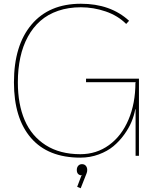

<svg xmlns="http://www.w3.org/2000/svg" viewBox="-20 -840 859 1035"><path d="M450.2 76.2Q450.2 85.9 446.8 94.2L415 174.8L396 167L418 108.9L422.9 106Q394 104.5 394 76.2Q394 62.5 401.6 53.7Q409.2 44.9 421.9 44.9Q435.1 44.9 442.6 53.7Q450.2 62.5 450.2 76.2ZM729 -416V0H710.9V-251H709Q703.1 -217.8 689 -183.6Q674.8 -149.4 649.4 -114.3Q624 -79.1 591.6 -52Q559.1 -24.9 512.5 -7.6Q465.8 9.8 413.1 9.8Q238.8 9.8 147 -96.4Q55.2 -202.6 55.2 -396Q55.2 -595.2 149.9 -707.5Q244.6 -819.8 416 -819.8Q575.7 -819.8 675.8 -728L660.2 -710.9Q615.2 -755.9 549.6 -778.3Q483.9 -800.8 416 -800.8Q348.6 -800.8 293.2 -781.7Q237.8 -762.7 197.8 -727.5Q157.7 -692.4 130.4 -642.3Q103 -592.3 89.6 -530.3Q76.2 -468.3 76.2 -396Q76.2 -278.3 113 -192.4Q149.9 -106.4 226.3 -57.6Q302.7 -8.8 413.1 -8.8Q500 -8.8 567.6 -57.9Q635.3 -106.9 672.6 -194.8Q710 -282.7 710 -394L712.9 -397H443.8V-416Z"/></svg>

Font: Sinkin Sans 100 Thin
Style: Regular
Weight: 100
Designer: Keith Bates
Foundry: K-Type
Version: Sinkin Sans (version 1.0)  by Keith Bates   •   © 2014   www